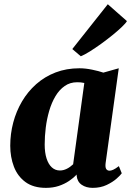

<svg xmlns="http://www.w3.org/2000/svg" viewBox="-20 -898 634 928"><path d="M490.5 -110Q488 -90 493.2 -81.5Q498.5 -73 509.5 -73Q516.5 -73 527 -77.5Q537.5 -82 554.5 -95L568.5 -60.5Q563 -52 544 -35Q525 -18 495.5 -4Q466 10 428 10Q396.5 10 375 -4.8Q353.5 -19.5 350.5 -48.5L351 -54.5Q335.5 -38 313.5 -23.2Q291.5 -8.5 263.8 0.8Q236 10 202 10Q141.5 10 103.2 -18Q65 -46 47.2 -92.5Q29.5 -139 29.5 -193.5Q29.5 -251 44 -305.8Q58.5 -360.5 86.5 -408Q114.5 -455.5 155.2 -491.5Q196 -527.5 248.5 -547.8Q301 -568 364 -568Q393 -568 425.5 -561.2Q458 -554.5 479.5 -547L554 -568ZM387.5 -497Q379 -499 370.2 -499.8Q361.5 -500.5 353 -500.5Q318.5 -500.5 292.5 -482.2Q266.5 -464 248 -433Q229.5 -402 218 -362.8Q206.5 -323.5 201.2 -281.5Q196 -239.5 196 -199.5Q196 -160.5 205 -132.2Q214 -104 230.5 -89Q247 -74 269.5 -74Q278.5 -74 287 -76.2Q295.5 -78.5 303.5 -82.5Q311.5 -86.5 319 -92Q326.5 -97.5 333.5 -104ZM329.5 -661 501 -877.5 593.5 -796Q588 -786 569.2 -768Q550.5 -750 524 -728.5Q497.5 -707 468.8 -686.2Q440 -665.5 414 -649.2Q388 -633 370.5 -626Z"/></svg>

Font: Merriweather Light 18pt Black
Style: Italic
Weight: 900
Italic angle: -7.8°
Version: Version 2.101